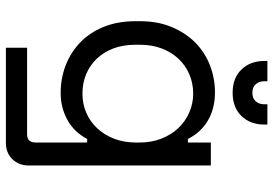

<svg xmlns="http://www.w3.org/2000/svg" viewBox="-158 -570 928 652"><g transform="rotate(90 306.0 -244.0)"><path d="M464 -76H452Q428 -31 386.5 -8.5Q345 14 296 14Q246 14 202 -3Q158 -20 124.5 -52Q91 -84 71.5 -131.5Q52 -179 52 -240V-256Q52 -316 72 -363.5Q92 -411 125 -443.5Q158 -476 202 -493Q246 -510 294 -510Q348 -510 388.5 -486.5Q429 -463 452 -418H464V-496H542V122Q542 156 520.5 178Q499 200 465 200H142V128H437Q464 128 464 98ZM298 -60Q333 -60 363 -73Q393 -86 415.5 -110Q438 -134 451 -167.5Q464 -201 464 -242V-254Q464 -294 451 -327.5Q438 -361 415.5 -385Q393 -409 362.5 -422.5Q332 -436 298 -436Q263 -436 232.5 -423Q202 -410 179.5 -386Q157 -362 144.5 -329Q132 -296 132 -256V-240Q132 -198 144.5 -165Q157 -132 179.5 -108.5Q202 -85 232 -72.5Q262 -60 298 -60ZM403 -688V-678Q403 -630 374 -600Q345 -570 295 -570Q245 -570 216 -600Q187 -630 187 -678V-688H256V-676Q256 -660 266 -648.5Q276 -637 295 -637Q314 -637 324 -648.5Q334 -660 334 -676V-688Z"/></g></svg>

Font: Space Mono
Style: Regular
Weight: 400
Monospace: yes
Designer: Colophon Foundry / Benjamin Critton
Foundry: Colophon Foundry
Version: Version 1.000;PS 1.003;hotconv 1.0.81;makeotf.lib2.5.63406